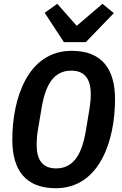

<svg xmlns="http://www.w3.org/2000/svg" viewBox="-20 -977 640 1009"><path d="M272.7 12.1C503.9 12.1 584.5 -239 584.5 -455.6C584.5 -615.1 514.9 -709.9 356.9 -709.9C125.4 -709.9 44.7 -458.8 44.7 -242.5C44.7 -83.1 114.7 12.1 272.7 12.1ZM172.6 -215.2C172.6 -239.7 174.4 -264.6 178.6 -290.8L198.5 -408.7C218.8 -532.3 262.8 -605.8 354.8 -605.8C425.8 -605.8 457 -560.4 457 -482.6C457 -458.1 454.9 -433.6 450.6 -407.3L431.1 -289.4C410.2 -165.8 366.1 -92 274.9 -92C203.1 -92 172.6 -137.8 172.6 -215.2ZM214.8 -909.8 315.7 -755.7H431.1L578.1 -908L518.5 -957L383.2 -841.3L280.9 -957Z"/></svg>

Font: Margiela Mono Italic SmBold It
Style: Regular
Weight: 600
Designer: Mike Abbink, Paul van der Laan, Pieter van Rosmalen
Foundry: Bold Monday
Version: Version 2.003 2021